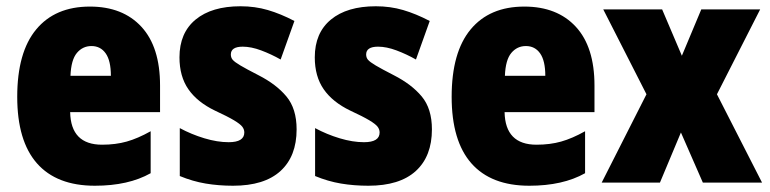

<svg xmlns="http://www.w3.org/2000/svg" viewBox="-20 -583 2458 613"><path d="M267 -562Q372 -562 431.5 -497.5Q491 -433 491 -310V-225H204Q206 -121 306 -121Q349 -121 384.5 -131Q420 -141 461 -164V-30Q390 10 283 10Q161 10 98 -61.5Q35 -133 35 -274Q35 -416 95.5 -489Q156 -562 267 -562ZM272 -436Q244 -436 225.5 -414Q207 -392 205 -341H334Q334 -389 317.5 -412.5Q301 -436 272 -436Z M927 -170Q927 -84 875.5 -37Q824 10 724 10Q678 10 636.5 3Q595 -4 554 -21V-174Q591 -154 632.5 -141.5Q674 -129 710 -129Q760 -129 760 -160Q760 -170 753.5 -178.5Q747 -187 727 -199Q707 -211 666 -230Q610 -257 581.5 -298Q553 -339 553 -400Q553 -478 604.5 -520.5Q656 -563 748 -563Q794 -563 835 -551Q876 -539 920 -516L876 -393Q846 -410 814 -422Q782 -434 755 -434Q717 -434 717 -409Q717 -399 723 -392Q729 -385 747.5 -374Q766 -363 805 -343Q862 -314 894.5 -275Q927 -236 927 -170Z M1359 -170Q1359 -84 1307.5 -37Q1256 10 1156 10Q1110 10 1068.5 3Q1027 -4 986 -21V-174Q1023 -154 1064.5 -141.5Q1106 -129 1142 -129Q1192 -129 1192 -160Q1192 -170 1185.5 -178.5Q1179 -187 1159 -199Q1139 -211 1098 -230Q1042 -257 1013.5 -298Q985 -339 985 -400Q985 -478 1036.5 -520.5Q1088 -563 1180 -563Q1226 -563 1267 -551Q1308 -539 1352 -516L1308 -393Q1278 -410 1246 -422Q1214 -434 1187 -434Q1149 -434 1149 -409Q1149 -399 1155 -392Q1161 -385 1179.5 -374Q1198 -363 1237 -343Q1294 -314 1326.5 -275Q1359 -236 1359 -170Z M1654 -562Q1759 -562 1818.5 -497.5Q1878 -433 1878 -310V-225H1591Q1593 -121 1693 -121Q1736 -121 1771.5 -131Q1807 -141 1848 -164V-30Q1777 10 1670 10Q1548 10 1485 -61.5Q1422 -133 1422 -274Q1422 -416 1482.5 -489Q1543 -562 1654 -562ZM1659 -436Q1631 -436 1612.5 -414Q1594 -392 1592 -341H1721Q1721 -389 1704.5 -412.5Q1688 -436 1659 -436Z M2044 -282 1906 -553H2094L2157 -405L2219 -553H2407L2269 -282L2413 0H2224L2154 -160L2087 0H1901Z"/></svg>

Font: Noto Sans Kannada Condensed Black
Style: Regular
Weight: 900
Width: 3
Designer: Jelle Bosma - Monotype Design Team
Foundry: Monotype Imaging Inc.
Version: Version 2.005; ttfautohint (v1.8.4.7-5d5b)